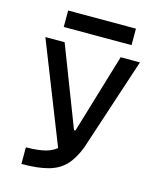

<svg xmlns="http://www.w3.org/2000/svg" viewBox="-126 -949 838 1034"><g transform="rotate(15 293.0 -431.5)"><path d="M94.2 0V-92.8Q162.6 -92.8 206.3 -105Q250 -117.2 277.1 -147Q304.2 -176.8 322.8 -229.5L461.9 -693.4H569.3L398.9 -175.8Q373.5 -108.4 337.2 -70.1Q300.8 -31.7 242.9 -15.9Q185.1 0 94.2 0ZM277.3 -97.7 42 -693.4H149.4L320.8 -249H337.4ZM123.5 -771.5V-863.3H501.5V-771.5Z"/></g></svg>

Font: Cascadia Mono
Style: Regular
Weight: 400
Monospace: yes
Designer: Aaron Bell
Foundry: Saja Typeworks
Version: Version 2404.023